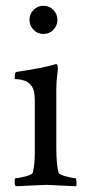

<svg xmlns="http://www.w3.org/2000/svg" viewBox="-20 -648 304 671"><path d="M83 -579.1Q83 -598.6 97.2 -613.3Q111.3 -627.9 131.8 -627.9Q152.3 -627.9 166.5 -613.3Q180.7 -598.6 180.7 -579.1Q180.7 -558.6 166.5 -543.9Q152.3 -529.3 131.8 -529.3Q111.3 -529.3 97.2 -543.9Q83 -558.6 83 -579.1ZM176.8 -131.8Q176.8 -75.2 184.6 -44.9Q186.5 -38.1 210 -31.7Q233.4 -25.4 243.2 -25.4Q246.1 -25.4 247.1 -13.7Q248 -2 246.1 2.9Q148.4 -2 141.6 -2Q134.8 -2 35.2 2.9Q31.2 -1 31.2 -13.2Q31.2 -25.4 35.2 -25.4Q46.9 -25.4 69.8 -31.7Q92.8 -38.1 94.7 -44.9Q101.6 -73.2 101.6 -113.3V-297.9Q101.6 -335.9 87.9 -350.6Q78.1 -362.3 64 -366.7Q49.8 -371.1 40.5 -371.1Q31.2 -371.1 31.2 -373Q31.2 -395.5 37.1 -396.5Q133.8 -411.1 171.9 -422.9L173.8 -423.8Q175.8 -423.8 176.8 -423.8Q180.7 -423.8 181.6 -415Q182.6 -406.2 181.6 -402.3Q176.8 -364.3 176.8 -333Z"/></svg>

Font: Crimson Text
Style: Roman
Weight: 400
Version: Version 0.13